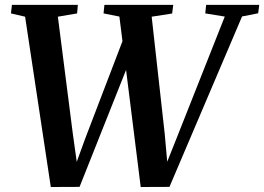

<svg xmlns="http://www.w3.org/2000/svg" viewBox="-20 -763 1084 788"><path d="M188.5 4.5 83 -694.5 25 -708 29 -743H299.5L296.5 -708L217.5 -694.5L278.5 -217L301.5 -52L276.5 -48L329 -192.5L502 -644.5L534 -568L306.5 4ZM557.5 4.5 470 -695 405 -708 408.5 -743H691L686.5 -707.5L602.5 -694.5L656 -214L670.5 -52L646 -48.5L704.5 -195L902.5 -695L822.5 -708L826 -743H1044L1039.5 -708.5L973.5 -695.5L675.5 4Z"/></svg>

Font: Merriweather 72pt SemiBold
Style: Italic
Weight: 600
Italic angle: -7.8°
Version: Version 2.101